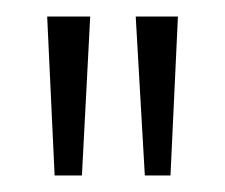

<svg xmlns="http://www.w3.org/2000/svg" viewBox="-20 -775 272 232"><path d="M155 -563 144 -755H195L186 -563ZM46 -563 37 -755H89L79 -563Z"/></svg>

Font: DM Sans 16pt ExtraLight
Style: Regular
Weight: 250
Version: Version 4.004;gftools[0.9.30]